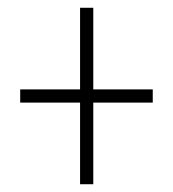

<svg xmlns="http://www.w3.org/2000/svg" viewBox="-20 -683 445 494"><path d="M186 -209H220V-419H373V-453H220V-663H186V-453H32V-419H186Z"/></svg>

Font: Noto Sans Kannada UI ExtraCondensed ExtraLight
Style: Regular
Weight: 200
Width: 2
Designer: Jelle Bosma - Monotype Design Team
Foundry: Monotype Imaging Inc.
Version: Version 2.005